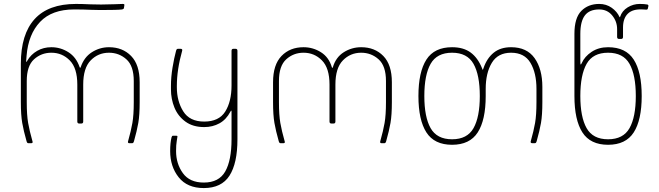

<svg xmlns="http://www.w3.org/2000/svg" viewBox="-20 -728 3350 976"><path d="M390 -386Q407 -437 447 -462.5Q487 -488 534 -488Q603 -488 646.5 -443.5Q690 -399 690 -310V-209Q690 -143 683 -103Q676 -63 661 -10Q659 -4 657 -2Q655 0 651 0H638Q628 0 631 -10Q646 -63 653 -103Q660 -143 660 -209V-316Q660 -393 622.5 -426.5Q585 -460 534 -460Q479 -460 441 -421Q403 -382 403 -298V-110Q403 -100 393 -100H383Q373 -100 373 -110V-298Q373 -382 334.5 -421Q296 -460 241 -460Q190 -460 153 -426.5Q116 -393 116 -316V-209Q116 -143 123 -103Q130 -63 145 -10L146 -6Q146 0 138 0H125Q121 0 119 -2Q117 -4 115 -10Q100 -63 93 -103Q86 -143 86 -209V-404Q86 -554 156 -631Q226 -708 366 -708Q397 -708 439 -706L494 -705Q526 -705 562 -706.5Q598 -708 604 -708Q609 -708 611 -706.5Q613 -705 612 -700L610 -687Q609 -682 601 -680Q578 -677 491 -677L445 -678Q403 -680 357 -680Q244 -680 184 -617Q124 -554 115 -444Q112 -413 114 -413Q116 -413 119 -420Q137 -451 169 -469.5Q201 -488 241 -488Q288 -488 328 -462.5Q368 -437 385 -386Q388 -381 390 -386Z M845 40Q845 -2 852 -30Q854 -38 859 -38H877Q882 -38 882 -34Q882 -31 878.5 -11.5Q875 8 875 40Q875 104 909.5 152Q944 200 1016 200Q1093 200 1125 143.5Q1157 87 1157 -20V-161Q1157 -171 1151 -160Q1130 -120 1095.5 -101Q1061 -82 1018 -82Q961 -82 923 -109.5Q885 -137 867 -180.5Q849 -224 849 -274V-291Q849 -336 857 -384.5Q865 -433 875 -470Q877 -476 879 -478Q881 -480 886 -480H897Q909 -480 906 -470Q879 -374 879 -291V-284Q879 -214 911.5 -162Q944 -110 1018 -110Q1093 -110 1125 -161Q1157 -212 1157 -294V-470Q1157 -480 1167 -480H1177Q1187 -480 1187 -470V-20Q1187 102 1146.5 165Q1106 228 1016 228Q932 228 888.5 173.5Q845 119 845 40Z M1672 -386Q1687 -437 1727.5 -462.5Q1768 -488 1816 -488Q1885 -488 1928.5 -443.5Q1972 -399 1972 -310V-209Q1972 -143 1965 -103Q1958 -63 1943 -10Q1941 -4 1939 -2Q1937 0 1933 0H1920Q1910 0 1913 -10Q1928 -63 1935 -103Q1942 -143 1942 -209V-316Q1942 -393 1904.5 -426.5Q1867 -460 1816 -460Q1761 -460 1723 -421Q1685 -382 1685 -298V-110Q1685 -100 1675 -100H1665Q1655 -100 1655 -110V-298Q1655 -382 1616.5 -421Q1578 -460 1523 -460Q1472 -460 1435 -426.5Q1398 -393 1398 -316V-209Q1398 -143 1405 -103Q1412 -63 1427 -10L1428 -6Q1428 0 1420 0H1407Q1403 0 1401 -2Q1399 -4 1397 -10Q1382 -63 1375 -103Q1368 -143 1368 -209V-310Q1368 -399 1411 -443.5Q1454 -488 1523 -488Q1571 -488 1611.5 -462.5Q1652 -437 1667 -386Q1668 -383 1669.5 -383Q1671 -383 1672 -386Z M2107 -240Q2107 -362 2147.5 -425Q2188 -488 2278 -488Q2336 -488 2372.5 -461Q2409 -434 2430 -382Q2433 -373 2434 -373Q2435 -373 2438 -382Q2455 -432 2489.5 -460Q2524 -488 2578 -488Q2658 -488 2697.5 -432.5Q2737 -377 2737 -286V-209Q2737 -143 2730 -103Q2723 -63 2708 -10Q2706 -4 2704 -2Q2702 0 2697 0H2687Q2675 0 2678 -10Q2693 -63 2700 -103Q2707 -143 2707 -209V-276Q2707 -357 2676.5 -408.5Q2646 -460 2578 -460Q2511 -460 2480 -408.5Q2449 -357 2449 -276V-240Q2449 -118 2408.5 -55Q2368 8 2278 8Q2188 8 2147.5 -55Q2107 -118 2107 -240ZM2278 -20Q2355 -20 2387 -76.5Q2419 -133 2419 -240Q2419 -347 2387 -403.5Q2355 -460 2278 -460Q2201 -460 2169 -403.5Q2137 -347 2137 -240Q2137 -133 2169 -76.5Q2201 -20 2278 -20Z M2900 -240V-556Q2900 -637 2935 -672.5Q2970 -708 3026 -708Q3062 -708 3089.5 -688.5Q3117 -669 3129 -642Q3131 -638 3132 -642Q3142 -673 3170.5 -690.5Q3199 -708 3232 -708Q3255 -708 3271 -705Q3277 -703 3276 -697L3273 -684Q3272 -679 3265 -679L3247 -680Q3197 -683 3172 -659Q3147 -635 3147 -588V-540Q3147 -530 3137 -530H3127Q3117 -530 3117 -540V-580Q3117 -619 3092 -649.5Q3067 -680 3026 -680Q2976 -680 2953 -649.5Q2930 -619 2930 -556V-418Q2930 -400 2932 -400Q2934 -400 2937 -407Q2952 -441 2987.5 -464.5Q3023 -488 3071 -488Q3161 -488 3201.5 -425Q3242 -362 3242 -240Q3242 -118 3201.5 -55Q3161 8 3071 8Q2981 8 2940.5 -55Q2900 -118 2900 -240ZM3071 -20Q3148 -20 3180 -76.5Q3212 -133 3212 -240Q3212 -347 3180 -403.5Q3148 -460 3071 -460Q2994 -460 2962 -403.5Q2930 -347 2930 -240Q2930 -133 2962 -76.5Q2994 -20 3071 -20Z"/></svg>

Font: Barlow GEO Thin
Style: Regular
Weight: 100
Designer: Jeremy Tribby
Foundry: Tribby Type
Version: Version 1.408